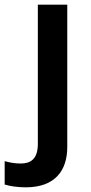

<svg xmlns="http://www.w3.org/2000/svg" viewBox="-81 -562 388 822"><path d="M29 240C156 240 207 167 207 67V-542H81V54C81 120 49 138 8 138C-19 138 -38 134 -61 128V228C-39 235 -5 240 29 240Z"/></svg>

Font: Noto Sans Bengali SemiBold
Style: Regular
Weight: 600
Designer: Jelle Bosma - Monotype Design Team
Foundry: Monotype Imaging Inc.
Version: Version 2.003